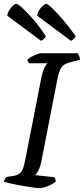

<svg xmlns="http://www.w3.org/2000/svg" viewBox="-30 -982 437 1002"><path d="M174 0Q167 0 149 -2.5Q131 -5 107 -9Q83 -13 59 -17.5Q35 -22 16.5 -26.5Q-2 -31 -10 -34Q-8 -42 -3.5 -49Q1 -56 5 -59L35 -63Q60 -67 72.5 -76.5Q85 -86 91.5 -107Q98 -128 105 -164L185 -573Q195 -620 205.5 -635.5Q216 -651 218 -652H121Q119 -655 116.5 -659Q114 -663 113 -671Q120 -678 134 -685.5Q148 -693 161.5 -698.5Q175 -704 180 -704H375Q379 -700 383 -690.5Q387 -681 387 -670L337 -657Q303 -649 290.5 -630Q278 -611 270 -571L185 -136Q180 -111 170.5 -93Q161 -75 154 -68L254 -57Q257 -53 259 -46Q261 -39 261 -34Q245 -21 219 -10.5Q193 0 174 0ZM340 -769 164 -900Q166 -916 175 -930Q184 -944 195 -953Q206 -962 211 -962Q218 -962 240.5 -941Q263 -920 295.5 -882.5Q328 -845 365 -793Q364 -787 355.5 -779Q347 -771 340 -769ZM184 -769 8 -900Q10 -915 18.5 -929Q27 -943 37.5 -952.5Q48 -962 55 -962Q63 -962 87.5 -940Q112 -918 144.5 -880Q177 -842 209 -793Q208 -788 200 -780Q192 -772 184 -769Z"/></svg>

Font: Texturina Medium
Style: Italic
Weight: 500
Italic angle: -11°
Designer: Guillermo Torres Carreño
Foundry: Omnibus-Type
Version: Version 1.002